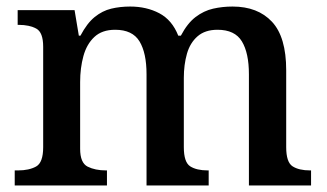

<svg xmlns="http://www.w3.org/2000/svg" viewBox="-20 -567 999 587"><path d="M25 0V-46H35Q69 -46 90.5 -58Q112 -70 112 -117V-424Q112 -468 91 -479.5Q70 -491 37 -491H34V-536H208L221 -458H226Q246 -496 269.5 -515Q293 -534 320 -540.5Q347 -547 378 -547Q428 -547 467 -526.5Q506 -506 525 -458H533Q553 -496 578 -515Q603 -534 631.5 -540.5Q660 -547 691 -547Q768 -547 811.5 -500.5Q855 -454 855 -352V-117Q855 -71 874.5 -58.5Q894 -46 928 -46H931V0H741V-340Q741 -405 719.5 -440.5Q698 -476 645 -476Q607 -476 584 -456Q561 -436 551.5 -402.5Q542 -369 542 -329V-117Q542 -71 561.5 -58.5Q581 -46 615 -46H618V0H428V-340Q428 -405 406.5 -440.5Q385 -476 332 -476Q292 -476 268.5 -454Q245 -432 235 -395.5Q225 -359 225 -316V-112Q225 -69 248 -57.5Q271 -46 304 -46H307V0Z"/></svg>

Font: Noto Naskh Arabic Medium
Style: Regular
Weight: 500
Designer: Monotype Design Team, David Williams, Mohamad Dakak and Nizar Qandah
Foundry: Monotype Imaging Inc.
Version: Version 2.016